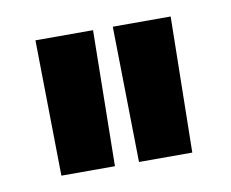

<svg xmlns="http://www.w3.org/2000/svg" viewBox="-43 -794 437 364"><g transform="rotate(-10 175.5 -611.5)"><path d="M48.8 -481 44.9 -742.2H155.8L151.9 -481ZM193.8 -742.2H305.2L300.8 -481H198.2Z"/></g></svg>

Font: TASA Explorer SemiBold
Style: Regular
Weight: 600
Designer: Weizhong Zhang
Foundry: Local Remote
Version: Version 1.000;Glyphs 3.1.2 (3151)